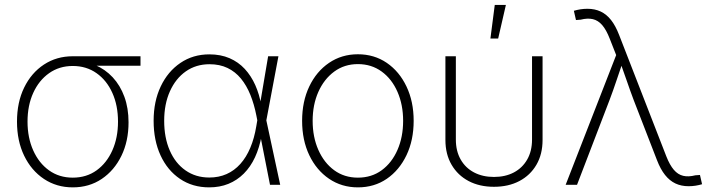

<svg xmlns="http://www.w3.org/2000/svg" viewBox="-20 -770 2959 800"><path d="M283.2 10.7Q215.8 10.7 163.1 -24.4Q110.4 -59.6 80.6 -121.3Q50.8 -183.1 50.8 -263.2Q50.8 -343.8 80.6 -405Q110.4 -466.3 163.1 -501Q215.8 -535.6 283.2 -535.6H565.4V-496.1H347.2L283.2 -495.1Q227.1 -495.1 184.6 -465.1Q142.1 -435.1 118.4 -382.8Q94.7 -330.6 94.7 -263.2Q94.7 -196.3 118.4 -143.3Q142.1 -90.3 184.3 -60.1Q226.6 -29.8 283.2 -29.8Q340.3 -29.8 382.6 -60.3Q424.8 -90.8 448.2 -143.6Q471.7 -196.3 471.7 -263.2Q471.7 -330.6 448.2 -382.8Q424.8 -435.1 382.3 -465.1Q339.8 -495.1 283.2 -495.1V-517.1Q333.5 -517.1 376 -499.3Q418.5 -481.4 449.7 -447.8Q481 -414.1 498.3 -366.7Q515.6 -319.3 515.6 -260.3Q515.6 -181.6 485.8 -120.6Q456.1 -59.6 403.8 -24.4Q351.6 10.7 283.2 10.7Z M851.6 10.7Q782.2 10.7 730 -24.7Q677.7 -60.1 648.9 -122.6Q620.1 -185.1 620.1 -266.6Q620.1 -347.7 649.7 -409.9Q679.2 -472.2 731.7 -507.8Q784.2 -543.5 852.5 -543.5Q899.4 -543.5 936.3 -527.6Q973.1 -511.7 999.8 -482.9Q1026.4 -454.1 1043.7 -415.3Q1061 -376.5 1068.8 -330.1H1083L1089.4 -270L1147.5 0H1105L1048.3 -288.1Q1039.1 -335.4 1023.2 -374.8Q1007.3 -414.1 983.9 -442.6Q960.4 -471.2 928 -486.8Q895.5 -502.4 853 -502.4Q796.9 -502.4 754.4 -472.7Q711.9 -442.9 688 -389.6Q664.1 -336.4 664.1 -266.6Q664.1 -196.3 687.3 -143.1Q710.4 -89.8 752.9 -60.1Q795.4 -30.3 852.1 -30.3Q891.6 -30.3 924.1 -44.7Q956.5 -59.1 981.4 -86.9Q1006.3 -114.7 1022.9 -154.3Q1039.6 -193.8 1047.9 -244.1L1097.2 -535.6H1140.1L1089.4 -266.6L1083.5 -205.6H1070.3Q1061 -154.8 1042.5 -114.7Q1023.9 -74.7 995.8 -46.6Q967.8 -18.6 931.6 -3.9Q895.5 10.7 851.6 10.7Z M1471.2 10.7Q1403.8 10.7 1351.1 -25.1Q1298.3 -61 1268.6 -123.5Q1238.8 -186 1238.8 -266.6Q1238.8 -347.2 1268.6 -409.7Q1298.3 -472.2 1351.1 -508.1Q1403.8 -543.9 1471.2 -543.9Q1539.1 -543.9 1591.6 -508.1Q1644 -472.2 1673.8 -409.4Q1703.6 -346.7 1703.6 -266.6Q1703.6 -186 1673.8 -123.5Q1644 -61 1591.8 -25.1Q1539.6 10.7 1471.2 10.7ZM1471.2 -29.8Q1528.3 -29.8 1570.6 -60.8Q1612.8 -91.8 1636.2 -145.5Q1659.7 -199.2 1659.7 -266.6Q1659.7 -333.5 1636.2 -387.2Q1612.8 -440.9 1570.3 -471.9Q1527.8 -502.9 1471.2 -502.9Q1415 -502.9 1372.6 -471.7Q1330.1 -440.4 1306.4 -387Q1282.7 -333.5 1282.7 -266.6Q1282.7 -199.2 1306.4 -145.5Q1330.1 -91.8 1372.3 -60.8Q1414.6 -29.8 1471.2 -29.8Z M2038.1 8.3Q1978 8.3 1932.6 -15.6Q1887.2 -39.6 1861.6 -83.5Q1835.9 -127.4 1835.9 -187V-535.6H1879.4V-188.5Q1879.4 -140.6 1899.4 -105.5Q1919.4 -70.3 1955.3 -51.5Q1991.2 -32.7 2038.1 -32.7Q2085.4 -32.7 2121.1 -51.5Q2156.7 -70.3 2176.8 -105.5Q2196.8 -140.6 2196.8 -188.5V-535.6H2240.7V-187Q2240.7 -127.4 2215.1 -83.5Q2189.5 -39.6 2144 -15.6Q2098.6 8.3 2038.1 8.3ZM2023.4 -609.4 2041.5 -749.5H2087.9L2055.7 -609.4Z M2336.9 0 2547.4 -540.5 2520.5 -608.9Q2506.3 -645.5 2489.3 -665.3Q2472.2 -685.1 2450.2 -690.2Q2428.2 -695.3 2399.4 -688L2379.9 -686.5L2371.1 -725.1Q2384.8 -729 2398.7 -731.2Q2412.6 -733.4 2427.7 -733.4Q2458.5 -733.4 2482.9 -721.9Q2507.3 -710.4 2526.1 -686.5Q2544.9 -662.6 2559.6 -624.5L2756.3 -118.7Q2770.5 -82.5 2787.6 -62.5Q2804.7 -42.5 2826.7 -37.4Q2848.6 -32.2 2877.4 -39.6L2896.5 -41L2905.3 -2.4Q2892.1 1.5 2878.2 3.7Q2864.3 5.9 2849.1 5.9Q2818.4 5.9 2794.2 -5.6Q2770 -17.1 2751 -41Q2731.9 -64.9 2717.3 -103L2620.6 -352.5Q2605 -394 2591.1 -434.6Q2577.1 -475.1 2562.5 -515.6H2576.2Q2562.5 -475.6 2548.8 -434.8Q2535.2 -394 2519.5 -352.5L2384.3 0Z"/></svg>

Font: Inter 20pt ExtraLight
Style: Regular
Weight: 250
Version: Version 4.001;git-66647c0bb